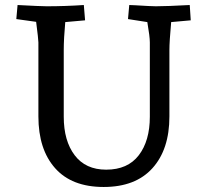

<svg xmlns="http://www.w3.org/2000/svg" viewBox="-20 -730 826 765"><path d="M133 -266V-561Q133 -573 124 -643L45 -654L50 -710Q143 -705 166 -705Q239 -705 314 -710L319 -649L240 -642Q234 -576 234 -531V-265Q234 -169 277.5 -111.5Q321 -54 403 -54Q489 -54 533 -111.5Q577 -169 577 -265V-561Q577 -584 567 -642L490 -654L495 -710L519 -709Q583 -705 601 -705Q644 -705 736 -710L740 -649L662 -642Q655 -565 655 -531V-266Q655 -135 587.5 -60Q520 15 393 15Q266 15 199.5 -60Q133 -135 133 -266Z"/></svg>

Font: Andada Pro Medium
Style: Regular
Weight: 500
Designer: Carolina Giovagnoli
Foundry: Huerta Tipografica
Version: Version 3.005; ttfautohint (v1.8.4)